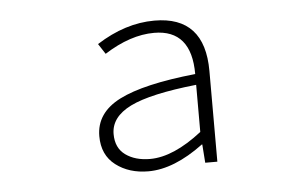

<svg xmlns="http://www.w3.org/2000/svg" viewBox="-35 -781 670 426"><g transform="rotate(-5 300.0 -568.0)"><path d="M280 -402Q237 -402 207.5 -424.5Q178 -447 178 -489Q178 -541 232 -568.5Q286 -596 402 -608Q402 -707 319 -707Q266 -707 208 -670L193 -693Q257 -734 322 -734Q434 -734 434 -612V-410H407L404 -451H403Q337 -402 280 -402ZM286 -429Q338 -429 402 -479V-584Q299 -573 254.5 -551Q210 -529 210 -491Q210 -460 231.5 -444.5Q253 -429 286 -429Z"/></g></svg>

Font: TypoPRO Source Code Pro
Style: Regular
Weight: 200
Monospace: yes
Designer: Paul D. Hunt, Teo Tuominen
Foundry: Adobe Systems Incorporated
Version: Version 2.010;PS 1.0;hotconv 1.0.84;makeotf.lib2.5.63406